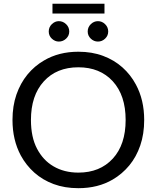

<svg xmlns="http://www.w3.org/2000/svg" viewBox="-20 -1002 840 1030"><path d="M400.5 7.5Q327 7.5 267.8 -14.5Q208.5 -36.5 164.2 -76Q120 -115.5 91.5 -168Q47 -251 47 -358.5Q47 -433.5 68.2 -494.8Q89.5 -556 127.2 -602Q165 -648 216 -677.5Q295.5 -724.5 400.5 -724.5Q474 -724.5 533.2 -702.2Q592.5 -680 636.8 -640.5Q681 -601 709 -548.5Q753.5 -466 753.5 -358.5Q753.5 -283 732.5 -221.8Q711.5 -160.5 673.8 -114.8Q636 -69 585 -39Q506 7.5 400.5 7.5ZM400.5 -76Q516 -76 585 -151Q654 -226 654 -358.5Q654 -490.5 585 -566Q516 -641 400.5 -641Q283.5 -641 214.8 -565.2Q146 -489.5 146 -358.5Q146 -266 178.8 -204Q211.5 -142 266.5 -110Q324 -76 400.5 -76ZM540.5 -929.5H261.5V-982H540.5ZM295.5 -779Q275 -779 258.2 -794.5Q241.5 -810 241.5 -833Q241.5 -856.5 258.2 -872.5Q275 -888.5 295.5 -888.5Q318 -888.5 334.8 -872.2Q351.5 -856 351.5 -833Q351.5 -810.5 334.8 -794.8Q318 -779 295.5 -779ZM505.5 -779Q483.5 -779 467 -794.8Q450.5 -810.5 450.5 -833Q450.5 -856 467 -872.2Q483.5 -888.5 505.5 -888.5Q527.5 -888.5 544 -872.2Q560.5 -856 560.5 -833Q560.5 -810.5 544 -794.8Q527.5 -779 505.5 -779Z"/></svg>

Font: Verano Sans
Style: Regular
Weight: 400
Designer: Lukasz Dziedzic with Adam Twardoch and Botio Nikoltchev
Foundry: tyPoland Lukasz Dziedzic
Version: Version 3.001;December 28, 2019;FontCreator 12.0.0.2547 64-b